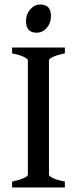

<svg xmlns="http://www.w3.org/2000/svg" viewBox="-20 -824 348 844"><path d="M33.2 0V-25.9Q65.9 -32.7 84.2 -41Q102.5 -49.3 102.5 -55.7V-559.1Q102.5 -564.9 85.4 -573.7Q68.4 -582.5 33.2 -589.4V-615.2H265.1V-589.4Q231.9 -582.5 213.6 -574.2Q195.3 -565.9 195.3 -559.1V-55.7Q195.3 -49.8 212.6 -41.3Q230 -32.7 265.1 -25.9V0ZM204.1 -753.4Q204.1 -723.1 185.8 -701.7Q167.5 -680.2 141.1 -680.2Q94.2 -680.2 94.2 -731.4Q94.2 -761.7 113 -783Q131.8 -804.2 157.2 -804.2Q204.1 -804.2 204.1 -753.4Z"/></svg>

Font: Gentium Book Plus
Style: Regular
Weight: 400
Designer: Victor Gaultney, Annie Olsen, Iska Routamaa, Becca Hirsbrunner
Foundry: SIL International
Version: Version 6.101